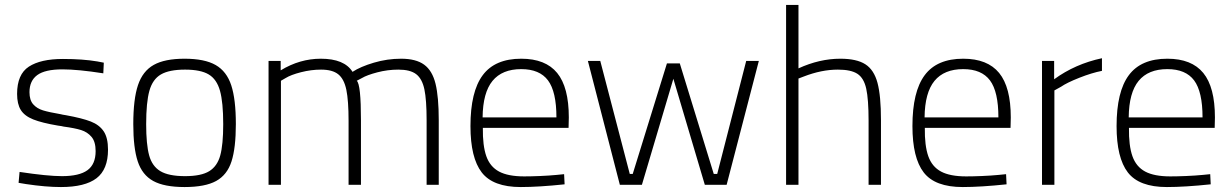

<svg xmlns="http://www.w3.org/2000/svg" viewBox="-20 -746 4974 775"><path d="M85 -3 55 -8 59 -52Q172 -35 230 -35Q300 -35 333 -59Q366 -83 366 -136Q366 -174 349.5 -193.5Q333 -213 307.5 -221Q282 -229 237 -235Q230 -237 214 -239Q149 -250 114 -264Q79 -278 64 -302Q49 -326 49 -367Q49 -446 96.5 -477Q144 -508 234 -508Q314 -508 373 -498L399 -493L397 -450Q295 -466 232 -466Q162 -466 130.5 -443Q99 -420 99 -374Q99 -342 114 -325Q129 -308 153.5 -300.5Q178 -293 225 -285Q232 -283 246 -281Q312 -269 346.5 -255.5Q381 -242 398.5 -216Q416 -190 416 -142Q416 -62 369.5 -26.5Q323 9 226 9Q165 9 85 -3Z M518 -245Q518 -346 537 -402.5Q556 -459 600.5 -484Q645 -509 725 -509Q806 -509 850.5 -483.5Q895 -458 913.5 -401.5Q932 -345 932 -245Q932 -149 914.5 -94.5Q897 -40 852.5 -15.5Q808 9 725 9Q643 9 598.5 -15.5Q554 -40 536 -94.5Q518 -149 518 -245ZM881 -245Q881 -333 868 -379.5Q855 -426 822.5 -445.5Q790 -465 727 -465Q663 -465 629.5 -445.5Q596 -426 583 -379.5Q570 -333 570 -245Q570 -163 582 -119Q594 -75 627.5 -55Q661 -35 727 -35Q792 -35 824.5 -55Q857 -75 869 -118.5Q881 -162 881 -245Z M1064 -500H1113V-462Q1190 -509 1275 -509Q1370 -509 1403 -456Q1435 -477 1489 -493Q1543 -509 1599 -509Q1659 -509 1692 -485Q1725 -461 1738 -408Q1751 -355 1751 -261V0H1702V-260Q1702 -343 1693 -385.5Q1684 -428 1660 -446.5Q1636 -465 1588 -465Q1545 -465 1503 -454Q1461 -443 1441 -431L1420 -420Q1437 -406 1437 -260V0H1387V-258Q1387 -340 1378 -383.5Q1369 -427 1345.5 -446Q1322 -465 1276 -465Q1236 -465 1195 -454.5Q1154 -444 1133 -431L1114 -420V0H1064Z M1879 -237Q1879 -376 1928.5 -442.5Q1978 -509 2084 -509Q2182 -509 2229 -451.5Q2276 -394 2276 -272L2275 -230H1929Q1928 -158 1943 -115.5Q1958 -73 1994.5 -53.5Q2031 -34 2096 -34Q2123 -34 2159.5 -35.5Q2196 -37 2227 -40L2257 -43L2259 -2Q2155 9 2082 9Q1970 9 1924.5 -50Q1879 -109 1879 -237ZM2226 -272Q2226 -376 2192 -421.5Q2158 -467 2084 -467Q2007 -467 1968 -419.5Q1929 -372 1928 -272Z M2353 -500H2403L2522 -44H2534L2672 -490H2724L2861 -44H2875L2992 -500H3043L2913 0H2825L2698 -428L2571 0H2482Z M3153 -726H3203V-470Q3288 -509 3372 -509Q3438 -509 3473 -486.5Q3508 -464 3522 -411.5Q3536 -359 3536 -261V0H3486V-259Q3486 -345 3476.5 -388Q3467 -431 3441 -448Q3415 -465 3362 -465Q3296 -465 3224 -437L3203 -429V0H3153Z M3663 -237Q3663 -376 3712.5 -442.5Q3762 -509 3868 -509Q3966 -509 4013 -451.5Q4060 -394 4060 -272L4059 -230H3713Q3712 -158 3727 -115.5Q3742 -73 3778.5 -53.5Q3815 -34 3880 -34Q3907 -34 3943.5 -35.5Q3980 -37 4011 -40L4041 -43L4043 -2Q3939 9 3866 9Q3754 9 3708.5 -50Q3663 -109 3663 -237ZM4010 -272Q4010 -376 3976 -421.5Q3942 -467 3868 -467Q3791 -467 3752 -419.5Q3713 -372 3712 -272Z M4186 -500H4235V-426Q4320 -488 4428 -511V-460Q4387 -452 4336.5 -432Q4286 -412 4263 -396L4236 -381V0H4186Z M4487 -237Q4487 -376 4536.5 -442.5Q4586 -509 4692 -509Q4790 -509 4837 -451.5Q4884 -394 4884 -272L4883 -230H4537Q4536 -158 4551 -115.5Q4566 -73 4602.5 -53.5Q4639 -34 4704 -34Q4731 -34 4767.5 -35.5Q4804 -37 4835 -40L4865 -43L4867 -2Q4763 9 4690 9Q4578 9 4532.5 -50Q4487 -109 4487 -237ZM4834 -272Q4834 -376 4800 -421.5Q4766 -467 4692 -467Q4615 -467 4576 -419.5Q4537 -372 4536 -272Z"/></svg>

Font: Cairo Light
Style: Regular
Weight: 300
Designer: Mohamed Gaber, the designers of Titillium
Foundry: Kief Type Foundry
Version: Version 2.009; ttfautohint (v1.5.33-1714) -l 8 -r 50 -G 200 